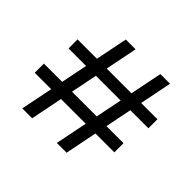

<svg xmlns="http://www.w3.org/2000/svg" viewBox="-163 -909 1112 1112"><g transform="rotate(45 393.5 -353.0)"><path d="M425 0 567 -706H646L505 0ZM142 0 284 -706H364L223 0ZM47 -197V-272H699V-197ZM86 -435V-509H740V-435Z"/></g></svg>

Font: DM Sans 11pt
Style: Regular
Weight: 400
Version: Version 4.004;gftools[0.9.30]